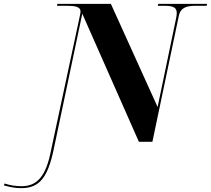

<svg xmlns="http://www.w3.org/2000/svg" viewBox="-172 -734 1092 994"><path d="M-61 240C33 240 75 183 105 44L254 -663L547 0H617L754 -653C764 -699 802 -704 842 -704H898L900 -714H647L645 -704H680C726 -704 743 -694 743 -667C743 -660 742 -651 740 -641L644 -180L402 -714H125L123 -704H173C215 -704 245 -700 245 -674C245 -667 242 -656 238 -636L88 64C59 198 5 230 -61 230C-87 230 -120 226 -148 216L-152 226C-110 237 -89 240 -61 240Z"/></svg>

Font: Noto Serif Display Black
Style: Italic
Weight: 900
Italic angle: -12°
Designer: Monotype Design Team
Foundry: Monotype Imaging Inc.
Version: Version 2.009